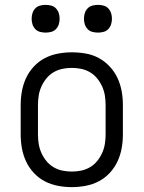

<svg xmlns="http://www.w3.org/2000/svg" viewBox="-20 -757 590 789"><path d="M275 12Q246 12 217.5 6.5Q189 1 164 -12Q139 -25 119 -46.5Q99 -68 87 -94Q75 -120 70 -148Q65 -176 65 -205V-325Q65 -354 70 -382Q75 -410 87 -436Q99 -462 119 -483.5Q139 -505 164 -518Q189 -531 217.5 -536.5Q246 -542 275 -542Q304 -542 332.5 -537Q361 -532 386 -518.5Q411 -505 431 -483.5Q451 -462 463 -436Q475 -410 480 -382Q485 -354 485 -325V-205Q485 -176 480 -148Q475 -120 463 -94Q451 -68 431 -46.5Q411 -25 386 -12Q361 1 332.5 6.5Q304 12 275 12ZM275 -52Q295 -52 314 -56Q333 -60 350 -70Q367 -80 379.5 -95.5Q392 -111 400 -129Q408 -147 411 -166Q414 -185 414 -205V-325Q414 -345 411 -364Q408 -383 400 -401Q392 -419 379.5 -434.5Q367 -450 350 -460Q333 -470 314 -474Q295 -478 275 -478Q255 -478 236 -474Q217 -470 200 -460Q183 -450 170.5 -434.5Q158 -419 150 -401Q142 -383 139 -364Q136 -345 136 -325V-205Q136 -185 139 -166Q142 -147 150 -129Q158 -111 170.5 -95.5Q183 -80 200 -70Q217 -60 236 -56Q255 -52 275 -52ZM383 -623Q371 -623 359.5 -626Q348 -629 340 -637.5Q332 -646 328.5 -657Q325 -668 325 -680Q325 -692 328.5 -703Q332 -714 340 -722.5Q348 -731 359.5 -734Q371 -737 383 -737Q394 -737 405.5 -734Q417 -731 425 -722.5Q433 -714 436.5 -703Q440 -692 440 -680Q440 -668 436.5 -657Q433 -646 425 -637.5Q417 -629 405.5 -626Q394 -623 383 -623ZM167 -623Q156 -623 144.5 -626Q133 -629 125 -637.5Q117 -646 113.5 -657Q110 -668 110 -680Q110 -692 113.5 -703Q117 -714 125 -722.5Q133 -731 144.5 -734Q156 -737 167 -737Q179 -737 190.5 -734Q202 -731 210 -722.5Q218 -714 221.5 -703Q225 -692 225 -680Q225 -668 221.5 -657Q218 -646 210 -637.5Q202 -629 190.5 -626Q179 -623 167 -623Z"/></svg>

Font: Lode Term
Style: Regular
Weight: 400
Monospace: yes
Designer: Belleve Invis
Foundry: Belleve Invis
Version: Version 29.2.0